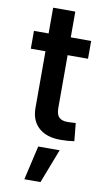

<svg xmlns="http://www.w3.org/2000/svg" viewBox="-99 -712 553 996"><g transform="rotate(10 177.5 -214.0)"><path d="M321.3 -529.3V-435.5H20V-529.3ZM97.2 -665H213.9V-157.2Q213.9 -124 228 -109.1Q242.2 -94.2 273.9 -94.2Q284.2 -94.2 295.7 -95Q307.1 -95.7 316.4 -96.2L325.7 -2Q310.5 0.5 291.5 2Q272.5 3.4 252.9 3.4Q179.2 3.4 138.2 -33.7Q97.2 -70.8 97.2 -137.2ZM104.5 237.3 146 57.6H258.8L189.5 237.3Z"/></g></svg>

Font: Inter Cardless Tabular Medium
Style: Regular
Weight: 500
Designer: Rasmus Andersson
Foundry: rsms
Version: Version 4.000;git-4fc901f